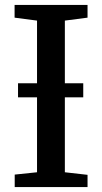

<svg xmlns="http://www.w3.org/2000/svg" viewBox="-20 -763 416 783"><path d="M131 -60.5V-679L39.5 -691V-743H337V-691L244.5 -679V-60.5L337 -50V0H40V-51ZM319.5 -423.5V-366H53.5V-423.5Z"/></svg>

Font: Merriweather Medium
Style: Regular
Weight: 500
Version: Version 2.100